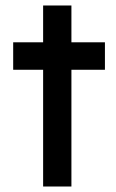

<svg xmlns="http://www.w3.org/2000/svg" viewBox="-20 -679 424 699"><path d="M137 0V-659H240V0ZM28 -425V-525H362V-425Z"/></svg>

Font: Lexend Medium
Style: Regular
Weight: 500
Designer: Bonnie Shaver-Troup, Thomas Jockin
Foundry: Lexend
Version: Version 1.005